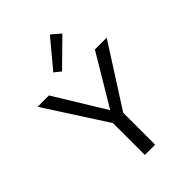

<svg xmlns="http://www.w3.org/2000/svg" viewBox="-258 -1031 1149 1149"><g transform="rotate(-45 316.5 -456.0)"><path d="M439 -863 277 -704 236 -737 382 -912ZM609 -658 361 -270V0H274V-270L24 -658H120L317 -336L509 -658Z"/></g></svg>

Font: EauTestInfant Medium
Style: Regular
Weight: 500
Designer: Christian Thalmann (Catharsis Fonts)
Version: Version 0.001;PS 000.001;hotconv 1.0.88;makeotf.lib2.5.64775